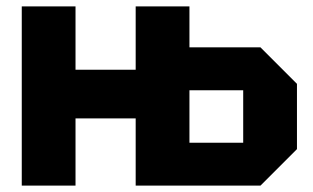

<svg xmlns="http://www.w3.org/2000/svg" viewBox="-20 -580 978 600"><path d="M404 0V-210H216V0H48V-560H216V-362H404V-560H572V-432H794L908 -318V-114L794 0ZM572 -134H740V-298H572Z"/></svg>

Font: Tektur
Style: Bold
Weight: 700
Designer: Adam Jagosz
Foundry: Adam Jagosz
Version: Version 1.005;gftools[0.9.30]